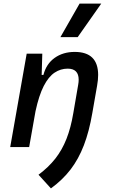

<svg xmlns="http://www.w3.org/2000/svg" viewBox="-20 -815 626 1064"><path d="M36.6 0 127.9 -517.6H214.4L210.9 -399.9H220.7Q236.3 -460.9 282.7 -494.1Q329.1 -527.3 394 -527.3Q523.9 -527.3 523.9 -399.4Q523.9 -372.6 518.1 -340.3L491.7 -189Q474.1 -86.4 444.8 -10Q415.5 66.4 371.1 124.3Q326.7 182.1 262.2 229L193.4 153.3Q248.5 112.3 286.4 64.2Q324.2 16.1 348.4 -45.4Q372.6 -106.9 386.2 -188L413.1 -344.2Q416 -359.9 416 -373Q416 -434.6 355 -434.6Q315.9 -434.6 282.5 -412.4Q249 -390.1 222.4 -338.4Q195.8 -286.6 176.8 -198.7L141.6 0ZM314.9 -609.4 420.9 -794.9H541L410.6 -609.4Z"/></svg>

Font: CaskaydiaCove NFP
Style: Italic
Weight: 400
Italic angle: -10°
Designer: Aaron Bell
Foundry: Saja Typeworks
Version: Version 2111.001; VTT 6.35;Nerd Fonts 3.1.1